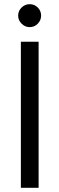

<svg xmlns="http://www.w3.org/2000/svg" viewBox="-20 -900 285 920"><path d="M67 -825Q67 -848 83.5 -864Q100 -880 122 -880Q145 -880 161 -864Q177 -848 177 -825Q177 -803 161 -786.5Q145 -770 122 -770Q100 -770 83.5 -786.5Q67 -803 67 -825ZM80 -700H165V0H80Z"/></svg>

Font: Jost*
Style: Regular
Weight: 400
Version: Version 3.7